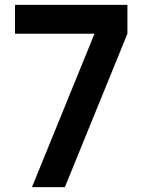

<svg xmlns="http://www.w3.org/2000/svg" viewBox="-20 -770 596 790"><path d="M111.5 0H246.9L504.2 -631.2V-750H41.7V-631.2H368.8Z"/></svg>

Font: Manrope3 Bold
Style: Regular
Weight: 700
Designer: Mikhail Sharanda
Foundry: Mikhail Sharanda
Version: Version 3.000;PS 003.000;hotconv 1.0.88;makeotf.lib2.5.64775